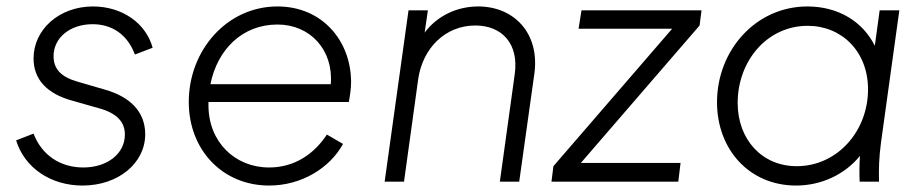

<svg xmlns="http://www.w3.org/2000/svg" viewBox="-20 -563 2853 595"><path d="M236 12C346 12 430 -57 430 -147C430 -220 379 -264 306 -285L220 -310C168 -325 146 -350 146 -389C146 -446 197 -488 267 -488C329 -488 376 -454 398 -394L453 -415C432 -492 358 -543 268 -543C164 -543 84 -472 84 -382C84 -318 124 -273 204 -251L285 -228C341 -213 367 -186 367 -146C367 -87 313 -44 238 -44C166 -44 109 -83 84 -149L30 -128C56 -43 137 12 236 12Z M814 12C914 12 1002 -42 1043 -117L993 -146C953 -85 892 -44 814 -44C708 -44 626 -123 626 -237V-247H1061C1064 -263 1068 -288 1068 -308C1068 -436 979 -543 840 -543C683 -543 565 -407 565 -247C565 -98 670 12 814 12ZM632 -302C654 -410 731 -487 840 -487C942 -487 1014 -407 1005 -302Z M1172 0H1232L1276 -318C1290 -414 1360 -484 1453 -484C1535 -484 1589 -428 1575 -332L1529 0H1589L1636 -335C1653 -460 1573 -543 1462 -543C1395 -543 1334 -513 1296 -462L1306 -531H1246Z M1689 0H2082L2089 -58H1780L2148 -484L2154 -531H1782L1773 -474H2063L1695 -48Z M2447 12C2525 12 2598 -22 2645 -80C2643 -52 2643 -28 2644 0H2704C2703 -41 2704 -73 2710 -120L2767 -531H2706L2691 -421C2654 -496 2578 -543 2482 -543C2323 -543 2202 -408 2202 -246C2202 -100 2302 12 2447 12ZM2266 -244C2266 -374 2357 -483 2483 -483C2589 -483 2670 -403 2670 -286C2670 -157 2575 -48 2449 -48C2341 -48 2266 -131 2266 -244Z"/></svg>

Font: Mluvka Light
Style: Italic
Weight: 300
Italic angle: -8°
Designer: Modified by Jiří Krblich, Original typeface by Gumpita Rahayu
Foundry: Gumpita Rahayu & Jiří Krblich
Version: Version 2.000;Glyphs 3.1.1 (3134)